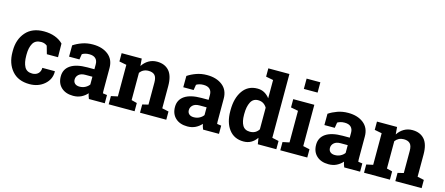

<svg xmlns="http://www.w3.org/2000/svg" viewBox="-50 -1337 4458 1923"><g transform="rotate(15 2179.0 -376.0)"><path d="M278.8 -99.1Q316.9 -99.1 339.8 -121.3Q362.8 -143.6 362.8 -180.7H491.7L493.2 -177.7Q495.1 -97.7 433.1 -43.7Q371.1 10.3 278.8 10.3Q160.6 10.3 96.7 -64.5Q32.7 -139.2 32.7 -256.3V-271Q32.7 -387.7 98.4 -462.9Q164.1 -538.1 285.6 -538.1Q349.6 -538.1 400.4 -519Q451.2 -500 484.9 -465.3L486.8 -324.2H371.1L347.7 -406.7Q336.9 -416 321.3 -422.1Q305.7 -428.2 285.6 -428.2Q225.1 -428.2 200.2 -384.3Q175.3 -340.3 175.3 -271V-256.3Q175.3 -185.5 198.2 -142.3Q221.2 -99.1 278.8 -99.1Z M894 0Q888.2 -13.2 883.8 -27.1Q879.4 -41 877 -55.2Q851.6 -25.9 815.2 -7.8Q778.8 10.3 731.9 10.3Q654.3 10.3 608.6 -32Q563 -74.2 563 -147Q563 -221.2 622.6 -261.7Q682.1 -302.2 797.4 -302.2H870.1V-354Q870.1 -392.1 848.1 -413.1Q826.2 -434.1 783.2 -434.1Q758.8 -434.1 739.7 -428.5Q720.7 -422.9 709 -415L699.7 -358.4H592.3L592.8 -475.6Q631.8 -502 682.4 -520Q732.9 -538.1 792.5 -538.1Q890.6 -538.1 951.9 -490Q1013.2 -441.9 1013.2 -353V-134.8Q1013.2 -122.6 1013.4 -111.8Q1013.7 -101.1 1015.1 -91.3L1058.6 -85.4V0ZM770.5 -95.2Q802.7 -95.2 829.1 -109.1Q855.5 -123 870.1 -144V-224.6H797.4Q752 -224.6 728.5 -203.4Q705.1 -182.1 705.1 -152.3Q705.1 -125.5 722.4 -110.4Q739.7 -95.2 770.5 -95.2Z M1099.1 -85.4 1167.5 -100.1V-427.7L1091.8 -442.4V-528.3H1300.3L1306.6 -452.6Q1333 -493.2 1371.6 -515.6Q1410.2 -538.1 1458 -538.1Q1538.1 -538.1 1583 -487.8Q1627.9 -437.5 1627.9 -330.1V-100.1L1696.3 -85.4V0H1423.8V-85.4L1484.9 -100.1V-329.6Q1484.9 -382.8 1463.4 -405Q1441.9 -427.2 1398.4 -427.2Q1370.1 -427.2 1347.7 -415.8Q1325.2 -404.3 1310.1 -383.3V-100.1L1367.7 -85.4V0H1099.1Z M2078.1 0Q2072.3 -13.2 2067.9 -27.1Q2063.5 -41 2061 -55.2Q2035.6 -25.9 1999.3 -7.8Q1962.9 10.3 1916 10.3Q1838.4 10.3 1792.7 -32Q1747.1 -74.2 1747.1 -147Q1747.1 -221.2 1806.6 -261.7Q1866.2 -302.2 1981.4 -302.2H2054.2V-354Q2054.2 -392.1 2032.2 -413.1Q2010.3 -434.1 1967.3 -434.1Q1942.9 -434.1 1923.8 -428.5Q1904.8 -422.9 1893.1 -415L1883.8 -358.4H1776.4L1776.9 -475.6Q1815.9 -502 1866.5 -520Q1917 -538.1 1976.6 -538.1Q2074.7 -538.1 2136 -490Q2197.3 -441.9 2197.3 -353V-134.8Q2197.3 -122.6 2197.5 -111.8Q2197.8 -101.1 2199.2 -91.3L2242.7 -85.4V0ZM1954.6 -95.2Q1986.8 -95.2 2013.2 -109.1Q2039.6 -123 2054.2 -144V-224.6H1981.4Q1936 -224.6 1912.6 -203.4Q1889.2 -182.1 1889.2 -152.3Q1889.2 -125.5 1906.5 -110.4Q1923.8 -95.2 1954.6 -95.2Z M2634.8 -64.5Q2609.9 -27.8 2575.9 -8.8Q2542 10.3 2498.5 10.3Q2400.9 10.3 2346.9 -61Q2293 -132.3 2293 -249.5V-259.8Q2293 -384.8 2347.2 -461.4Q2401.4 -538.1 2499.5 -538.1Q2539.1 -538.1 2570.8 -520.8Q2602.5 -503.4 2626.5 -471.7V-661.1L2550.3 -675.8V-761.7H2626.5H2769V-100.1L2837.4 -85.4V0H2645.5ZM2435.5 -249.5Q2435.5 -180.2 2458.7 -140.4Q2481.9 -100.6 2534.7 -100.6Q2565.9 -100.6 2588.9 -113.3Q2611.8 -126 2626.5 -149.9V-374Q2611.8 -399.4 2589.1 -413.3Q2566.4 -427.2 2535.6 -427.2Q2483.4 -427.2 2459.5 -380.9Q2435.5 -334.5 2435.5 -259.8Z M2878.4 -85.4 2947.3 -100.1V-427.7L2871.1 -442.4V-528.3H3089.8V-100.1L3158.2 -85.4V0H2878.4ZM3089.8 -654.8H2947.3V-761.7H3089.8Z M3541.5 0Q3535.6 -13.2 3531.2 -27.1Q3526.9 -41 3524.4 -55.2Q3499 -25.9 3462.6 -7.8Q3426.3 10.3 3379.4 10.3Q3301.8 10.3 3256.1 -32Q3210.4 -74.2 3210.4 -147Q3210.4 -221.2 3270 -261.7Q3329.6 -302.2 3444.8 -302.2H3517.6V-354Q3517.6 -392.1 3495.6 -413.1Q3473.6 -434.1 3430.7 -434.1Q3406.2 -434.1 3387.2 -428.5Q3368.2 -422.9 3356.4 -415L3347.2 -358.4H3239.7L3240.2 -475.6Q3279.3 -502 3329.8 -520Q3380.4 -538.1 3439.9 -538.1Q3538.1 -538.1 3599.4 -490Q3660.6 -441.9 3660.6 -353V-134.8Q3660.6 -122.6 3660.9 -111.8Q3661.1 -101.1 3662.6 -91.3L3706.1 -85.4V0ZM3418 -95.2Q3450.2 -95.2 3476.6 -109.1Q3502.9 -123 3517.6 -144V-224.6H3444.8Q3399.4 -224.6 3376 -203.4Q3352.5 -182.1 3352.5 -152.3Q3352.5 -125.5 3369.9 -110.4Q3387.2 -95.2 3418 -95.2Z M3746.6 -85.4 3814.9 -100.1V-427.7L3739.3 -442.4V-528.3H3947.8L3954.1 -452.6Q3980.5 -493.2 4019 -515.6Q4057.6 -538.1 4105.5 -538.1Q4185.5 -538.1 4230.5 -487.8Q4275.4 -437.5 4275.4 -330.1V-100.1L4343.8 -85.4V0H4071.3V-85.4L4132.3 -100.1V-329.6Q4132.3 -382.8 4110.8 -405Q4089.4 -427.2 4045.9 -427.2Q4017.6 -427.2 3995.1 -415.8Q3972.7 -404.3 3957.5 -383.3V-100.1L4015.1 -85.4V0H3746.6Z"/></g></svg>

Font: TypoPRO Roboto Slab
Style: Bold
Weight: 700
Designer: Google
Version: Version 1.100263; 2013; ttfautohint (v0.94.20-1c74) -l 8 -r 